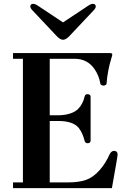

<svg xmlns="http://www.w3.org/2000/svg" viewBox="-20 -966 650 986"><path d="M135.7 -932.6Q135.7 -946.3 151.4 -946.3Q161.1 -946.3 180.7 -932.6L302.7 -851.6H304.7L426.8 -932.6Q446.3 -946.3 456.1 -946.3Q471.7 -946.3 471.7 -932.6Q471.7 -924.8 463.9 -916L335 -779.3Q317.4 -761.7 303.7 -761.7Q290 -761.7 272.5 -779.3L143.6 -916Q135.7 -924.8 135.7 -932.6ZM46.9 0V-29.3H97.7V-664.1H46.9V-693.4H544.9Q556.6 -693.4 556.6 -686.5Q556.6 -679.7 552.7 -669.9Q532.2 -603.5 527.3 -537.1Q527.3 -533.2 522.5 -529.8Q517.6 -526.4 511.7 -526.4Q505.9 -526.4 501 -529.3Q496.1 -532.2 495.1 -537.1Q488.3 -578.1 465.8 -610.4Q429.7 -664.1 363.3 -664.1H235.4V-374H279.3Q311.5 -374 339.4 -382.8Q367.2 -391.6 382.8 -408.2Q406.2 -433.6 414.1 -468.8Q417 -482.4 428.7 -482.4Q445.3 -482.4 445.3 -468.8V-244.1Q445.3 -230.5 429.7 -230.5Q417 -230.5 414.1 -244.1Q405.3 -281.2 384.8 -308.6Q355.5 -344.7 279.3 -344.7H235.4V-29.3H330.1Q384.8 -29.3 421.4 -42Q458 -54.7 491.2 -91.8Q522.5 -127 543 -173.8Q551.8 -191.4 566.4 -191.4Q574.2 -191.4 579.1 -186.5Q584 -181.6 584 -173.8Q584 -167 578.1 -132.8L554.7 0Z"/></svg>

Font: Monomakh Unicode TT
Style: Medium
Weight: 500
Designer: Alexey Kryukov, Aleksandr Andreev
Version: Version 1.1